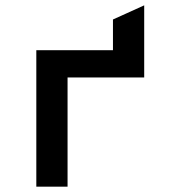

<svg xmlns="http://www.w3.org/2000/svg" viewBox="-20 -699 656 719"><path d="M116 0V-511H403V-626L520 -679V-409H233V0Z"/></svg>

Font: Overpass Mono
Style: Bold
Weight: 700
Monospace: yes
Designer: Delve Withrington, Dave Bailey
Foundry: Delve Fonts LLC
Version: Version 4.000